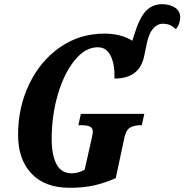

<svg xmlns="http://www.w3.org/2000/svg" viewBox="-20 -884 878 914"><path d="M66 -243Q66 -373 119 -483.5Q172 -594 265.5 -659Q359 -724 477 -724Q556 -724 610 -690L617 -712Q642 -796 673 -830Q704 -864 752 -864Q789 -864 813.5 -847.5Q838 -831 838 -800Q838 -788 832.5 -772Q827 -756 817 -745Q805 -757 790.5 -764Q776 -771 755 -771Q729 -771 709 -748Q689 -725 679 -678L667 -620Q646 -510 525 -510Q527 -577 507 -618Q487 -659 445 -659Q386 -659 335.5 -597Q285 -535 255.5 -434.5Q226 -334 226 -223Q226 -146 249 -102.5Q272 -59 321 -59Q352 -59 383 -76L415 -218Q422 -250 422 -256Q422 -275 408 -281.5Q394 -288 366 -288H353L365 -342H667L655 -288H652Q618 -288 599 -276.5Q580 -265 572 -228L531 -36Q476 -12 426 -1Q376 10 312 10Q194 10 130 -57.5Q66 -125 66 -243Z"/></svg>

Font: Noto Serif CondExtraBold
Style: Italic
Weight: 800
Width: 3
Italic angle: -12°
Designer: Monotype Design Team
Foundry: Monotype Imaging Inc.
Version: Version 1.001